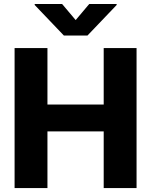

<svg xmlns="http://www.w3.org/2000/svg" viewBox="-20 -950 764 970"><path d="M53.7 -707H219.7V-421.9H503.9V-707H669.9V0H503.9V-286.1H219.7V0H53.7ZM362.3 -848.6 430.7 -929.7H569.3V-924.8L421.9 -770.5H302.7L155.3 -924.8V-929.7H293.9Z"/></svg>

Font: Pretendard Std ExtraBold
Style: Regular
Weight: 800
Designer: Base glyphs from Inter by Rasmus Andersson; Hangeul glyphs from Noto Sans CJK(Source Han Sans) by Jang Soo-young and Kan
Foundry: Kil Hyung-jin
Version: Version 1.309